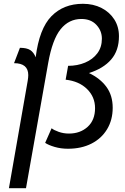

<svg xmlns="http://www.w3.org/2000/svg" viewBox="-20 -772 659 1012"><path d="M168 -470Q187 -621 251 -686.5Q315 -752 417 -752Q472 -752 515 -730Q558 -708 582.5 -669.5Q607 -631 607 -581Q607 -506 566 -458.5Q525 -411 449 -387Q508 -359 541 -314Q574 -269 574 -204Q574 -140 544.5 -91Q515 -42 462 -15Q409 12 338 12Q301 12 268.5 2.5Q236 -7 218 -19L252 -96Q264 -86 289.5 -77Q315 -68 343 -68Q403 -68 442 -103.5Q481 -139 481 -202Q481 -261 439 -302.5Q397 -344 326 -352L339 -425Q388 -425 428.5 -442Q469 -459 493 -491Q517 -523 517 -568Q517 -610 488 -641Q459 -672 409 -672Q343 -672 299.5 -618Q256 -564 234 -440L117 220H27L126 -346Q129 -364 129 -376Q129 -439 54 -439L85 -520Q121 -520 139.5 -508Q158 -496 168 -470Z"/></svg>

Font: ABeeZee
Style: Italic
Weight: 400
Italic angle: -10°
Designer: Anja Meiners
Foundry: Anja Meiners
Version: Version 1.003; ttfautohint (v1.8.3)